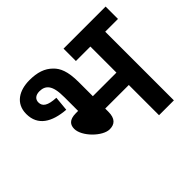

<svg xmlns="http://www.w3.org/2000/svg" viewBox="-140 -837 1042 1042"><g transform="rotate(-45 380.5 -316.0)"><path d="M186 -632C109 -632 44 -596 44 -514C44 -425 112 -385 214 -377L222 -461C159 -464 135 -481 135 -512C135 -535 151 -551 182 -551C206 -551 224 -543 236 -526C248 -508 255 -483 255 -430V-327H238C186 -327 171 -303 171 -273C171 -215 252 -135 306 -135C344 -135 368 -155 368 -208V-232H549V0H663V-527H761V-622H438V-527H549V-327H368V-435C368 -519 349 -559 322 -585C289 -618 246 -632 186 -632Z"/></g></svg>

Font: Noto Sans SemiBold
Style: Italic
Weight: 600
Italic angle: -12°
Designer: Monotype Design Team
Foundry: Monotype Imaging Inc.
Version: Version 2.013